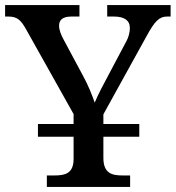

<svg xmlns="http://www.w3.org/2000/svg" viewBox="-24 -734 690 754"><path d="M397 -714V-669H424C464 -669 486 -654 486 -624C486 -609 482 -588 468 -564L406 -447C383 -404 360 -361 348 -331C337 -362 322 -401 299 -442L225 -580C217 -595 208 -615 208 -633C208 -653 219 -669 256 -669H288V-714H-4V-669H9C45 -669 59 -654 80 -616L265 -286V-247H125V-197H265V-110C265 -52 231 -45 190 -45H160V0H487V-45H457C416 -45 382 -53 382 -114V-197H523V-247H382V-285L551 -591C584 -652 602 -669 632 -669H646V-714Z"/></svg>

Font: Noto Serif Thai Medium
Style: Regular
Weight: 500
Designer: Monotype Design Team
Foundry: Monotype Imaging Inc.
Version: Version 1.901;PS 001.901;hotconv 1.0.88;makeotf.lib2.5.64775